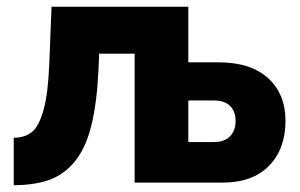

<svg xmlns="http://www.w3.org/2000/svg" viewBox="-20 -545 894 573"><path d="M21 7.8V-133.8Q54.7 -134.3 75.4 -151.1Q96.2 -168 109.9 -216.8Q123.5 -265.6 127 -353L133.8 -524.9H542V-358.9H633.8Q728 -358.9 780 -311.8Q832 -264.6 832 -184.1Q832 -100.6 783 -50.3Q733.9 0 644 0H381.8V-384.8H275.9L273.9 -335.9Q269 -235.8 252.4 -169.7Q235.8 -103.5 204.1 -64.2Q172.4 -24.9 128.7 -8.8Q85 7.3 21 7.8ZM542 -121.1H618.2Q649.9 -121.1 666.5 -138.2Q683.1 -155.3 683.1 -184.1Q683.1 -211.9 667 -228.5Q650.9 -245.1 618.2 -245.1H542Z"/></svg>

Font: Rawline ExtraBold
Style: Regular
Weight: 800
Designer: Matt McInerney, Pablo Impallari, Rodrigo Fuenzalida
Foundry: Matt McInerney, Pablo Impallari, Rodrigo Fuenzalida
Version: Version 4.020;PS 004.020;hotconv 1.0.88;makeotf.lib2.5.64775